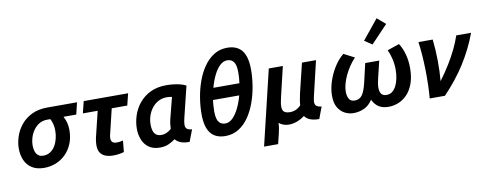

<svg xmlns="http://www.w3.org/2000/svg" viewBox="-75 -1192 4437 1750"><g transform="rotate(-10 2143.5 -317.0)"><path d="M243 13Q175 13 130.5 -15.5Q86 -44 65 -92.5Q44 -141 44 -200Q44 -256 63.5 -313.5Q83 -371 122.5 -418.5Q162 -466 222.5 -495Q283 -524 365 -524H640L614 -415H496Q513 -383 520.5 -352.5Q528 -322 528 -288Q528 -216 504 -159.5Q480 -103 440 -64.5Q400 -26 349 -6.5Q298 13 243 13ZM253 -98Q290 -98 317.5 -115.5Q345 -133 363 -162Q381 -191 390.5 -228Q400 -265 400 -303Q400 -335 393.5 -363Q387 -391 374 -415H345Q303 -415 271 -396Q239 -377 217 -345.5Q195 -314 184 -278Q173 -242 173 -207Q173 -177 181 -152Q189 -127 207 -112.5Q225 -98 253 -98Z M881 11Q843 11 812.5 0Q782 -11 764 -36.5Q746 -62 746 -106Q746 -128 750 -154Q754 -180 762 -209L812 -415H675L702 -524H1113L1086 -415H942L889 -194Q886 -184 883.5 -172Q881 -160 881 -148Q881 -126 893 -113Q905 -100 934 -100Q948 -100 962.5 -102Q977 -104 992 -108L982 -3Q958 4 932.5 7.5Q907 11 881 11Z M1315 14Q1250 14 1210.5 -15.5Q1171 -45 1153 -91.5Q1135 -138 1135 -190Q1135 -253 1155.5 -314.5Q1176 -376 1217.5 -426Q1259 -476 1321.5 -506Q1384 -536 1467 -536Q1499 -536 1531 -532.5Q1563 -529 1593.5 -521.5Q1624 -514 1649 -501L1580 -219Q1575 -199 1572 -182Q1569 -165 1569 -151Q1569 -126 1583 -114Q1597 -102 1630 -99L1588 10Q1537 10 1505.5 -3Q1474 -16 1457 -38Q1434 -20 1398 -3Q1362 14 1315 14ZM1347 -97Q1372 -97 1394.5 -107Q1417 -117 1439 -136Q1440 -156 1442.5 -179.5Q1445 -203 1451 -226L1501 -422Q1490 -425 1476.5 -426Q1463 -427 1452 -427Q1409 -427 1374 -408Q1339 -389 1314.5 -357Q1290 -325 1277.5 -286Q1265 -247 1265 -206Q1265 -176 1272 -151.5Q1279 -127 1297 -112Q1315 -97 1347 -97Z M1920 14Q1829 14 1784 -43.5Q1739 -101 1739 -220Q1739 -293 1751.5 -370.5Q1764 -448 1790 -520.5Q1816 -593 1856 -650.5Q1896 -708 1950 -742Q2004 -776 2073 -776Q2164 -776 2209 -719Q2254 -662 2254 -542Q2254 -470 2241.5 -392Q2229 -314 2203 -241.5Q2177 -169 2137.5 -111.5Q2098 -54 2043.5 -20Q1989 14 1920 14ZM1940 -99Q1975 -99 2006.5 -129.5Q2038 -160 2064 -212.5Q2090 -265 2107 -329H1864Q1861 -302 1859 -275Q1857 -248 1857 -222Q1857 -182 1865.5 -154.5Q1874 -127 1892.5 -113Q1911 -99 1940 -99ZM1887 -438H2128Q2132 -464 2133.5 -489.5Q2135 -515 2135 -540Q2135 -581 2126.5 -608Q2118 -635 2100 -649Q2082 -663 2053 -663Q2017 -663 1985.5 -633Q1954 -603 1929 -552Q1904 -501 1887 -438Z M2249 170 2415 -524H2545L2481 -254Q2475 -228 2470.5 -204Q2466 -180 2466 -160.5Q2466 -141 2472.5 -127Q2479 -113 2495 -105.5Q2511 -98 2540 -98Q2560 -98 2584.5 -106.5Q2609 -115 2638 -142Q2640 -168 2645 -196Q2650 -224 2656 -252L2722 -524H2852L2780 -220Q2772 -188 2768.5 -161.5Q2765 -135 2777.5 -119Q2790 -103 2829 -99L2788 10Q2752 10 2725.5 3.5Q2699 -3 2681.5 -15Q2664 -27 2655 -42Q2621 -16 2583 -2Q2545 12 2508 12Q2481 12 2458 3.5Q2435 -5 2417 -20Q2416 1 2413 21Q2410 41 2403 72L2379 170Z M3108 11Q3064 11 3025.5 -9Q2987 -29 2963 -70.5Q2939 -112 2939 -178Q2939 -240 2960.5 -307.5Q2982 -375 3019.5 -435.5Q3057 -496 3107 -537L3206 -486Q3176 -455 3151.5 -418.5Q3127 -382 3108.5 -343Q3090 -304 3079.5 -265.5Q3069 -227 3069 -193Q3069 -153 3084.5 -126.5Q3100 -100 3136 -100Q3182 -100 3206.5 -135Q3231 -170 3249 -247L3289 -420H3419L3382 -268Q3377 -248 3372.5 -223.5Q3368 -199 3368 -176Q3368 -156 3373.5 -138.5Q3379 -121 3393 -110.5Q3407 -100 3432 -100Q3461 -100 3483 -116.5Q3505 -133 3520.5 -162.5Q3536 -192 3544 -231Q3552 -270 3552 -314Q3552 -365 3540 -415Q3528 -465 3511 -499L3622 -537Q3651 -493 3667.5 -433Q3684 -373 3684 -307Q3684 -220 3661 -159Q3638 -98 3601 -61Q3564 -24 3520 -7Q3476 10 3432 10Q3378 10 3342.5 -11.5Q3307 -33 3283 -81Q3252 -32 3205 -10.5Q3158 11 3108 11ZM3384 -575 3314 -622 3462 -804 3539 -738Z M3812 0Q3817 -57 3819 -124.5Q3821 -192 3819.5 -263Q3818 -334 3813 -401Q3808 -468 3800 -524H3932Q3943 -429 3944 -328Q3945 -227 3937 -138Q3988 -207 4028.5 -272.5Q4069 -338 4099.5 -401Q4130 -464 4150 -524H4287Q4261 -453 4227 -384.5Q4193 -316 4151.5 -250.5Q4110 -185 4060 -122.5Q4010 -60 3953 0Z"/></g></svg>

Font: Ubuntu Sans
Style: Bold Italic
Weight: 700
Italic angle: -13.5°
Designer: Dalton Maag Ltd
Foundry: Dalton Maag Ltd
Version: Version 1.006